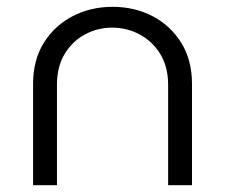

<svg xmlns="http://www.w3.org/2000/svg" viewBox="-20 -543 660 563"><path d="M77 0V-297Q77 -367 108.5 -417.5Q140 -468 193 -495.5Q246 -523 310 -523Q375 -523 427.5 -495.5Q480 -468 511.5 -417.5Q543 -367 543 -297V0H473V-294Q473 -347 450 -384.5Q427 -422 389.5 -442Q352 -462 309 -462Q267 -462 230 -442.5Q193 -423 170 -385.5Q147 -348 147 -294V0Z"/></svg>

Font: MuseoModerno Thin Light
Style: Regular
Weight: 300
Version: Version 1.003